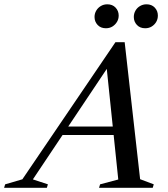

<svg xmlns="http://www.w3.org/2000/svg" viewBox="-92 -894 801 914"><path d="M180.5 -251.5 194 -291.5H517L504 -251.5ZM575 -41 640 -16.5 635 0H379.5L384.5 -16.5L471 -39.5L413 -598L438 -598.5L64.5 -40L136 -16.5L131 0H-72.5L-67.5 -16.5L14.5 -40.5L457.5 -693H501.5ZM412 -759.5Q387.5 -759.5 372.8 -775.2Q358 -791 358 -813Q358 -829.5 366 -843.2Q374 -857 387.8 -865.2Q401.5 -873.5 419 -873.5Q443.5 -873.5 458.2 -857.8Q473 -842 473 -820Q473 -803.5 465 -790Q457 -776.5 443.5 -768Q430 -759.5 412 -759.5ZM599 -759.5Q574.5 -759.5 559.8 -775.2Q545 -791 545 -813Q545 -829.5 552.8 -843.2Q560.5 -857 574.5 -865.2Q588.5 -873.5 605.5 -873.5Q630 -873.5 644.8 -857.8Q659.5 -842 659.5 -820Q659.5 -803.5 651.8 -790Q644 -776.5 630.5 -768Q617 -759.5 599 -759.5Z"/></svg>

Font: Newsreader 36pt Medium
Style: Italic
Weight: 500
Italic angle: -17°
Designer: Hugues Gentile
Foundry: Production Type
Version: Version 1.003